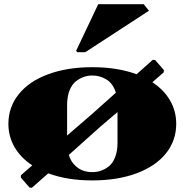

<svg xmlns="http://www.w3.org/2000/svg" viewBox="-20 -850 880 915"><path d="M386.2 -601.1H348.1L342.8 -607.9L448.2 -830.1H665L689.9 -798.8ZM308.1 -111.8Q316.9 -82 336.4 -62.7Q356 -43.5 376.7 -36.6Q397.5 -29.8 419.9 -29.8Q441.9 -29.8 461.7 -36.6Q481.4 -43.5 499.8 -58.3Q518.1 -73.2 529.1 -102.1Q540 -130.9 540 -169.9V-315.9L458 -246.1ZM708 -564.9 719.2 -564 761.2 -516.1 759.8 -504.9 706.1 -458Q760.7 -422.4 790.3 -371.6Q819.8 -320.8 819.8 -259.8Q819.8 -179.7 770.3 -118.4Q720.7 -57.1 629.9 -23.7Q539.1 9.8 419.9 9.8Q300.8 9.8 210 -23.9L131.8 44.9L121.1 43.9L79.1 -3.9L80.1 -15.1L133.8 -62Q79.1 -97.7 49.6 -148.4Q20 -199.2 20 -259.8Q20 -339.8 69.6 -401.4Q119.1 -462.9 210 -496.3Q300.8 -529.8 419.9 -529.8Q540 -529.8 630.9 -496.1ZM419.9 -490.2Q398.9 -490.2 379.2 -483.4Q359.4 -476.6 340.8 -461.7Q322.3 -446.8 311 -418Q299.8 -389.2 299.8 -350.1V-204.1L417 -305.2L532.2 -408.2Q519 -451.7 487.8 -470.9Q456.5 -490.2 419.9 -490.2Z"/></svg>

Font: Yokawerad
Style: Regular
Weight: 500
Designer: gluk
Foundry: gluk
Version: Version 0.79